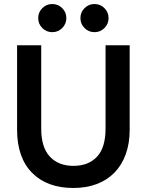

<svg xmlns="http://www.w3.org/2000/svg" viewBox="-20 -925 730 955"><path d="M345 10Q214 10 139.5 -65.5Q65 -141 65 -280V-700H185V-285Q185 -192 228 -146Q271 -100 345 -100Q420 -100 462.5 -145.5Q505 -191 505 -285V-700H625V-280Q625 -212 605.5 -158Q586 -104 549.5 -66.5Q513 -29 461 -9.5Q409 10 345 10ZM240 -765Q211 -765 190.5 -785.5Q170 -806 170 -835Q170 -864 190.5 -884.5Q211 -905 240 -905Q269 -905 289.5 -884.5Q310 -864 310 -835Q310 -806 289.5 -785.5Q269 -765 240 -765ZM450 -765Q421 -765 400.5 -785.5Q380 -806 380 -835Q380 -864 400.5 -884.5Q421 -905 450 -905Q479 -905 499.5 -884.5Q520 -864 520 -835Q520 -806 499.5 -785.5Q479 -765 450 -765Z"/></svg>

Font: PT Root UI Bold
Style: Regular
Weight: 700
Designer: Vitaly Kuzmin
Foundry: ParaType Ltd.
Version: Version 2.000G